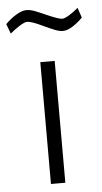

<svg xmlns="http://www.w3.org/2000/svg" viewBox="-102 -751 415 785"><g transform="rotate(-5 105.0 -358.5)"><path d="M75 -500H134V0H75ZM101 -646Q53 -669 36 -669Q25 -669 4.5 -656Q-16 -643 -35 -627L-50 -667Q-32 -686 -7 -701.5Q18 -717 37 -717Q52 -717 69.5 -710.5Q87 -704 118 -690Q166 -669 180 -669Q190 -669 209.5 -681Q229 -693 246 -708L260 -667Q243 -649 220 -634Q197 -619 179 -619Q165 -619 148 -625.5Q131 -632 101 -646Z"/></g></svg>

Font: Cairo Light
Style: Regular
Weight: 300
Designer: Mohamed Gaber, Accademia di Belle Arti di Urbino and others
Foundry: Kief Type Foundry, Accademia di Belle Arti di Urbino and others
Version: Version 3.011